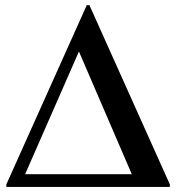

<svg xmlns="http://www.w3.org/2000/svg" viewBox="-20 -734 692 754"><path d="M320.8 -713.9H331.1L647 -9.8V0H4.9V-9.8ZM497.6 -49.8 290 -531.7 78.6 -49.8Z"/></svg>

Font: Cinzel Black
Style: Regular
Weight: 900
Designer: Natanael Gama
Version: Version 1.001;PS 001.001;hotconv 1.0.56;makeotf.lib2.0.21325